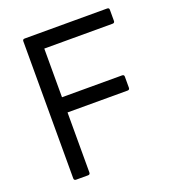

<svg xmlns="http://www.w3.org/2000/svg" viewBox="-134 -836 844 938"><g transform="rotate(-20 288.0 -367.0)"><path d="M101 0Q90 0 90 -11V-724Q90 -734 101 -734H529Q540 -734 540 -724V-666Q540 -655 529 -655H174V-402H486Q497 -402 497 -392V-334Q497 -323 486 -323H174V-11Q174 0 163 0Z"/></g></svg>

Font: LINE Seed Sans TH
Style: Regular
Weight: 400
Designer: Dalton Maag Ltd | Thai characters by Cadson Demak Co.,Ltd.
Foundry: Dalton Maag Ltd
Version: Version 1.002